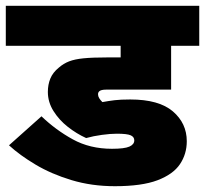

<svg xmlns="http://www.w3.org/2000/svg" viewBox="-20 -642 707 662"><path d="M383 -181Q361 -181 331.5 -177Q302 -173 277 -166Q244 -181 214 -204.5Q184 -228 164.5 -259Q145 -290 145 -325Q145 -350 153.5 -371Q162 -392 183 -409Q199 -423 218.5 -430.5Q238 -438 268.5 -441Q299 -444 348 -444H396V-484H0V-622H667V-484H570V-333H346Q328 -333 322 -327Q318 -323 318 -317Q318 -310 322 -303.5Q326 -297 333 -290Q355 -294 375 -296.5Q395 -299 429 -299Q528 -299 576 -258Q624 -217 624 -155Q624 -111 600.5 -76Q577 -41 523 -20.5Q469 0 376 0Q296 0 226.5 -21Q157 -42 102.5 -74.5Q48 -107 11 -141L123 -241Q172 -194 231 -161.5Q290 -129 366 -129Q409 -129 426 -136.5Q443 -144 443 -158Q443 -170 430.5 -175.5Q418 -181 383 -181Z"/></svg>

Font: Noto Sans Black
Style: Regular
Weight: 900
Designer: Monotype Design Team
Foundry: Monotype Imaging Inc.
Version: Version 2.007